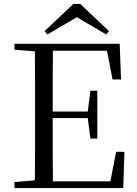

<svg xmlns="http://www.w3.org/2000/svg" viewBox="-20 -949 692 969"><path d="M385 -929H350L205 -792L219 -775L368 -862L516 -775L530 -792ZM548 -548H591L584 -728H53V-698L156 -690C157 -591 157 -491 157 -391V-337C157 -236 157 -137 156 -39L53 -30V0H602L608 -183H566L537 -34H247C246 -133 246 -235 246 -353H423L436 -250H471V-491H436L423 -386H246C246 -495 246 -596 247 -693H520Z"/></svg>

Font: Source Han Serif KR
Style: Regular
Weight: 400
Designer: Ryoko NISHIZUKA 西塚涼子 (kana & ideographs); Frank Grießhammer (Latin, Greek & Cyrillic); Wenlong ZHANG 张文龙 (bopomofo); San
Foundry: Adobe
Version: Version 2.001;hotconv 1.1.0;makeotfexe 2.6.0